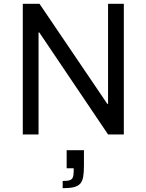

<svg xmlns="http://www.w3.org/2000/svg" viewBox="-20 -708 771 1011"><path d="M100 0V-688H188L545 -161H549V-688H632V0H549L187 -537H183V0ZM310 283V245Q335 245 347 241Q359 237 363.5 226Q368 215 368 195V178H331V83H422V163Q422 200 418 223Q414 246 402.5 259Q391 272 368.5 277.5Q346 283 310 283Z"/></svg>

Font: Saira Thin
Style: Regular
Weight: 400
Version: Version 1.101